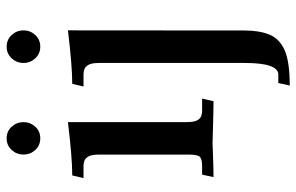

<svg xmlns="http://www.w3.org/2000/svg" viewBox="-174 -475 874 566"><g transform="rotate(-90 263.0 -192.0)"><path d="M247.6 0.5Q220.2 0.5 124.5 -2.4Q53.7 0.5 23.9 0.5L31.2 -33.2H56.6Q75.2 -33.2 82.8 -39.1Q90.3 -44.9 90.3 -73.2V-336.4Q90.3 -358.4 85 -367.9Q79.6 -377.4 72.3 -380.1Q64.9 -382.8 56.6 -382.8H21L28.8 -416Q80.1 -416 186 -428.7V-79.1Q186 -57.1 191.4 -47.6Q196.8 -38.1 204.3 -35.6Q211.9 -33.2 219.7 -33.2H255.4ZM138.2 -510.3Q117.2 -510.3 103.8 -525.1Q90.3 -540 90.3 -559.6Q90.3 -579.6 103.8 -594.5Q117.2 -609.4 138.2 -609.4Q159.2 -609.4 172.6 -594.5Q186 -579.6 186 -559.6Q186 -540 172.6 -525.1Q159.2 -510.3 138.2 -510.3ZM408.2 -510.3Q387.7 -510.3 374 -525.1Q360.4 -540 360.4 -559.6Q360.4 -579.6 374 -594.5Q387.7 -609.4 408.2 -609.4Q429.2 -609.4 442.9 -594.5Q456.5 -579.6 456.5 -559.6Q456.5 -540 442.9 -525.1Q429.2 -510.3 408.2 -510.3ZM293.9 225.1 301.3 191.4H326.7Q342.8 191.4 351.6 167.2Q360.4 143.1 360.4 91.8V-336.4Q360.4 -358.4 355 -367.9Q349.6 -377.4 342.3 -380.1Q335 -382.8 326.7 -382.8H291L298.8 -416Q350.6 -416 456.5 -428.7L456.1 91.8Q456.1 135.3 444.1 165Q432.1 194.8 398.2 210Q364.3 225.1 293.9 225.1Z"/></g></svg>

Font: Quaaykop
Style: Medium
Weight: 500
Designer: Tup Wanders
Foundry: Free font, DO NOT SELL
Version: Version 1.00;July 31, 2023;FontCreator 11.5.0.2430 64-bit